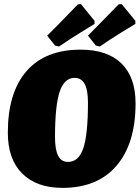

<svg xmlns="http://www.w3.org/2000/svg" viewBox="-20 -900 678 932"><path d="M18 -256Q18 -450 108.5 -554.5Q199 -659 372 -659Q500 -659 569 -592.5Q638 -526 638 -398Q638 -204 546 -96Q454 12 283 12Q158 12 88 -57.5Q18 -127 18 -256ZM407 -402Q407 -463 391 -492.5Q375 -522 342 -522Q292 -522 269.5 -454.5Q247 -387 247 -234Q247 -173 262.5 -143.5Q278 -114 310 -114Q362 -114 384.5 -181Q407 -248 407 -402ZM266 -674 247 -679 209 -727Q257 -774 301 -820Q345 -866 358 -879L373 -880L439 -799V-784Q424 -775 371.5 -742.5Q319 -710 266 -674ZM464 -674 445 -679 407 -727Q454 -774 498.5 -820Q543 -866 556 -879L571 -880L637 -799V-784Q622 -775 569 -742.5Q516 -710 464 -674Z"/></svg>

Font: Alegreya Black
Style: Italic
Weight: 900
Italic angle: -7°
Designer: Juan Pablo del Peral
Foundry: Huerta Tipografica
Version: Version 2.007; ttfautohint (v1.6)